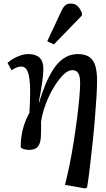

<svg xmlns="http://www.w3.org/2000/svg" viewBox="-20 -826 593 1076"><path d="M457 230 344 210Q356 165 368.5 104.5Q381 44 391.5 -22Q402 -88 410.5 -152.5Q419 -217 424 -271Q429 -325 429 -361Q429 -399 418.5 -416Q408 -433 384 -433Q361 -433 334 -406Q307 -379 281 -336Q255 -293 236 -242Q217 -191 210 -143Q211 -93 209 -58Q207 -23 192.5 -4.5Q178 14 143 14Q126 14 112.5 9.5Q99 5 96 -1Q96 -107 145 -194Q147 -233 148 -263.5Q149 -294 149 -321Q148 -390 136.5 -421.5Q125 -453 99 -453Q75 -453 45 -432L22 -474Q48 -496 79.5 -509.5Q111 -523 139 -523Q180 -523 201.5 -503Q223 -483 223 -439Q223 -383 197 -252L199 -251Q242 -393 293.5 -458Q345 -523 416 -523Q473 -523 498.5 -489.5Q524 -456 524 -373Q524 -337 520.5 -281Q517 -225 511.5 -158Q506 -91 498.5 -21Q491 49 483.5 112.5Q476 176 468 225ZM282 -577 245 -595 322 -760Q333 -785 345 -795.5Q357 -806 377 -806Q399 -806 413.5 -793Q428 -780 439 -754V-739Z"/></svg>

Font: Literata 12pt Medium
Style: Italic
Weight: 500
Italic angle: -2°
Designer: Latin by Veronika Burian and Jose Scaglione. Greek by Irene Vlachou. Cyrillic by Vera Evstafieva
Foundry: TypeTogether
Version: Version 3.002